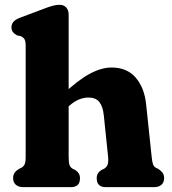

<svg xmlns="http://www.w3.org/2000/svg" viewBox="-20 -769 705 789"><path d="M262.1 -709.2V-125.8Q262.1 -100.5 265.8 -90.6Q269.6 -80.7 278.3 -75.8L289.7 -70Q308.7 -58 308.7 -36.8Q308.7 0 271.7 0H74.9Q56.1 0 45 -9.8Q33.9 -19.6 33.9 -36.8Q33.9 -50 40.1 -59Q46.3 -68 57.7 -74.8L68.5 -79.8Q76.8 -84.7 81.2 -93.8Q85.5 -102.9 85.5 -125.8V-580.4Q85.5 -600.8 80.1 -608.6Q74.6 -616.4 65.3 -620.4L50.3 -623.6Q40 -628.8 33.6 -636.5Q27.1 -644.2 27.1 -656.4Q27.1 -670.2 35.6 -679.8Q44 -689.4 62.3 -696.2L158.1 -732.2Q180 -740.7 194.9 -744.9Q209.8 -749.2 225.5 -749.2Q242.5 -749.2 252.3 -738Q262.1 -726.8 262.1 -709.2ZM245.3 -317.1 211.5 -355.9 235.1 -378.2Q299.4 -439.2 347.9 -465.4Q396.5 -491.6 438.6 -491.6Q502 -491.6 537.9 -449.7Q573.9 -407.9 580.7 -338.4L603.1 -125.8Q605.4 -102.9 608.8 -93.8Q612.2 -84.7 620.1 -79.8L630.7 -74.8Q642.1 -67.2 648.3 -58.6Q654.5 -50 654.5 -36.8Q654.5 -19.6 643.6 -9.8Q632.8 0 613.5 0H414.4Q377.4 0 377.4 -36.8Q377.4 -58 396.4 -70L407.9 -75.8Q416.6 -80.7 421.5 -90.6Q426.4 -100.5 424.1 -125.8L406.5 -295.6Q402.6 -332.1 387.9 -350.2Q373.2 -368.2 343.4 -368.2Q325.3 -368.2 305.4 -360.6Q285.5 -353 263.5 -333.2Z"/></svg>

Font: Fraunces SuperSoft 9pt
Style: Regular
Weight: 900
Version: Version 1.000;[b76b70a41]